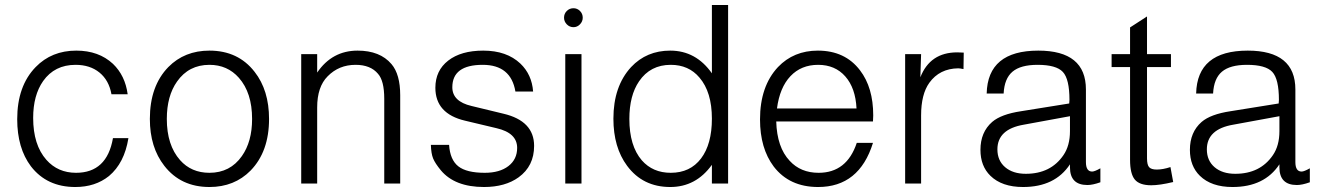

<svg xmlns="http://www.w3.org/2000/svg" viewBox="-20 -736 5297 770"><path d="M492 -358H427Q417 -414 379 -445Q341 -476 283 -476Q199 -476 153 -411Q113 -354 113 -263Q113 -155 166 -95Q212 -43 285 -43Q409 -43 433 -182H495Q479 -82 417 -30Q362 14 282 14Q168 14 104 -69Q49 -142 49 -258Q49 -391 123 -467Q187 -533 286 -533Q376 -533 433 -480Q482 -433 492 -358Z M820 -533Q935 -533 1001 -448Q1059 -374 1059 -259Q1059 -128 985 -52Q920 14 820 14Q705 14 639 -71Q581 -145 581 -259Q581 -391 655 -467Q720 -533 820 -533ZM820 -476Q737 -476 690 -409Q649 -351 649 -259Q649 -154 702 -94Q747 -43 820 -43Q903 -43 950 -110Q991 -168 991 -259Q991 -364 938 -424Q892 -476 820 -476Z M1188 -519H1252V-445Q1312 -533 1414 -533Q1504 -533 1550 -479Q1585 -438 1585 -354V0H1521V-340Q1521 -412 1496 -440Q1466 -476 1406 -476Q1339 -476 1294 -430Q1252 -388 1252 -305V0H1188Z M2118 -369H2047Q2029 -476 1916 -476Q1794 -476 1794 -386Q1794 -329 1871 -311L1999 -280Q2122 -251 2122 -151Q2122 -70 2060 -25Q2006 14 1921 14Q1804 14 1748 -53Q1725 -81 1717 -100.5Q1709 -120 1708 -155H1781Q1785 -95 1818 -69Q1851 -43 1924 -43Q1984 -43 2019 -70Q2054 -97 2054 -143Q2054 -203 1971 -222L1845 -252Q1726 -280 1726 -384Q1726 -453 1777.5 -493Q1829 -533 1918 -533Q2012 -533 2067 -481Q2113 -437 2118 -369Z M2312 -519V0H2247V-519ZM2280 -703Q2295 -703 2306 -692Q2317 -681 2317 -665Q2317 -650 2306 -638.5Q2295 -627 2280 -627Q2264 -627 2253 -638.5Q2242 -650 2242 -665Q2242 -681 2253 -692Q2264 -703 2280 -703Z M2900 -716V0H2835V-75Q2771 14 2668 14Q2558 14 2495 -71Q2440 -145 2440 -260Q2440 -390 2511 -467Q2573 -533 2668 -533Q2771 -533 2835 -442V-716ZM2670 -476Q2588 -476 2543 -410Q2504 -353 2504 -259Q2504 -151 2554 -93Q2598 -43 2670 -43Q2748 -43 2791.5 -100.5Q2835 -158 2835 -260Q2835 -367 2785 -425Q2742 -476 2670 -476Z M3481 -249H3093Q3096 -145 3147 -91Q3191 -43 3263 -43Q3376 -43 3416 -163H3481Q3426 14 3261 14Q3146 14 3083 -68Q3028 -141 3028 -257Q3028 -390 3100 -467Q3163 -533 3260 -533Q3369 -533 3429 -454Q3482 -385 3482 -273Q3482 -266 3481 -249ZM3415 -301Q3411 -383 3370 -429.5Q3329 -476 3261 -476Q3193 -476 3150 -430.5Q3107 -385 3096 -301Z M3610 -519H3674L3671 -426Q3710 -526 3819 -526Q3827 -526 3845 -525L3844 -459Q3829 -462 3823 -462Q3748 -461 3707 -404Q3674 -358 3674 -273V0H3610Z M4005 -361H3937Q3941 -533 4144 -533Q4335 -533 4335 -377V-86Q4335 -48 4360 -48Q4370 -48 4393 -61V-5Q4362 6 4341 6Q4271 6 4271 -65V-77Q4211 14 4083 14Q3998 14 3952 -31Q3912 -70 3912 -135Q3912 -206 3959 -247Q3995 -278 4075 -290L4268 -321Q4269 -328 4269 -335Q4269 -419 4242.5 -447.5Q4216 -476 4141 -476Q4073 -476 4040.5 -448.5Q4008 -421 4005 -361ZM4271 -270 4086 -236Q3980 -218 3980 -137Q3980 -92 4011 -65.5Q4042 -39 4094 -39Q4194 -39 4245 -114Q4271 -152 4271 -210Z M4676 -519V-467H4580V-101Q4580 -75 4588.5 -65.5Q4597 -56 4619 -56Q4644 -56 4674 -66L4685 -6Q4631 7 4597 7Q4550 7 4531 -16Q4512 -39 4512 -95V-467H4438V-519H4512V-626L4580 -670V-519Z M4845 -361H4777Q4781 -533 4984 -533Q5175 -533 5175 -377V-86Q5175 -48 5200 -48Q5210 -48 5233 -61V-5Q5202 6 5181 6Q5111 6 5111 -65V-77Q5051 14 4923 14Q4838 14 4792 -31Q4752 -70 4752 -135Q4752 -206 4799 -247Q4835 -278 4915 -290L5108 -321Q5109 -328 5109 -335Q5109 -419 5082.5 -447.5Q5056 -476 4981 -476Q4913 -476 4880.5 -448.5Q4848 -421 4845 -361ZM5111 -270 4926 -236Q4820 -218 4820 -137Q4820 -92 4851 -65.5Q4882 -39 4934 -39Q5034 -39 5085 -114Q5111 -152 5111 -210Z"/></svg>

Font: Almarai Light
Style: Regular
Weight: 300
Designer: Boutros International 2019
Foundry: Created by Boutros International 2019
Version: Version 1.10